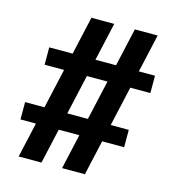

<svg xmlns="http://www.w3.org/2000/svg" viewBox="-105 -802 810 882"><g transform="rotate(15 300.0 -361.0)"><path d="M270 -10 428 -712H536.5L378.5 -10ZM27.5 -176.5V-259H520.5V-176.5ZM63.5 -10 221.5 -712H330L172 -10ZM69.5 -448V-530.5H572.5V-448Z"/></g></svg>

Font: Spline Sans Mono
Style: Regular
Weight: 400
Monospace: yes
Designer: Eben Sorkin, Mirko Velimirovic
Foundry: Sorkin Type
Version: Version 1.004